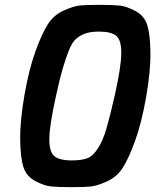

<svg xmlns="http://www.w3.org/2000/svg" viewBox="-20 -770 658 790"><path d="M271 0Q216 0 188.5 -3Q161 -6 124.5 -25.5Q88 -45 76 -83.5Q64 -122 63 -196.5Q62 -271 81 -381Q100 -488 126.5 -560.5Q153 -633 177 -670.5Q201 -708 242 -726.5Q283 -745 309 -747.5Q335 -750 388 -750Q390 -750 391 -750Q446 -750 473.5 -747Q501 -744 537.5 -724.5Q574 -705 586 -666.5Q598 -628 599 -553.5Q600 -479 581 -369Q562 -262 535.5 -189.5Q509 -117 485 -79.5Q461 -42 420 -23.5Q379 -5 353 -2.5Q327 0 274 0Q272 0 271 0ZM275 -110Q316 -110 339.5 -119Q363 -128 383.5 -160.5Q404 -193 418 -241Q432 -289 453 -381Q478 -494 479 -548.5Q480 -603 459.5 -621.5Q439 -640 388 -640Q355 -640 333.5 -633Q312 -626 294.5 -611.5Q277 -597 263.5 -563Q250 -529 237.5 -486Q225 -443 209 -369Q184 -255 183 -201Q182 -147 202.5 -128.5Q223 -110 275 -110Z"/></svg>

Font: Hermit
Style: Bold Italic
Weight: 700
Italic angle: -10°
Designer: Pablo Caro
Version: Version 2.000;PS 002.000;hotconv 1.0.88;makeotf.lib2.5.64775